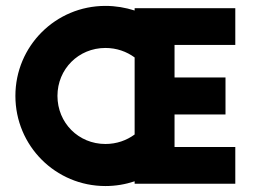

<svg xmlns="http://www.w3.org/2000/svg" viewBox="-20 -623 878 651"><path d="M777.8 -470.7V-595.2H436.5V-587.4C405.3 -597.2 372.6 -603 337.4 -603C168.5 -603 32.2 -466.8 32.2 -297.9C32.2 -128.4 168.5 7.8 337.4 7.8C372.6 7.8 405.3 2 436.5 -8.3V0H777.8V-124.5H571.8V-234.9H744.6V-360.4H571.8V-470.7ZM337.4 -134.8C246.1 -134.8 174.8 -206.5 174.8 -297.9C174.8 -388.7 246.1 -460.4 337.4 -460.4C375.5 -460.4 409.2 -448.2 436.5 -428.2V-167C409.2 -147 375.5 -134.8 337.4 -134.8Z"/></svg>

Font: Now Black
Style: Regular
Weight: 400
Designer: Alfredo Marco Pradil
Foundry: Alfredo Marco Pradil
Version: Version 1.200;hotconv 1.0.109;makeotfexe 2.5.65596